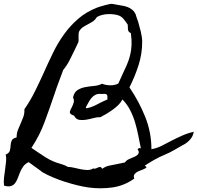

<svg xmlns="http://www.w3.org/2000/svg" viewBox="-120 -950 1043 1014"><path d="M903.3 -253.9Q899.4 -230.5 883.8 -212.9Q868.2 -195.3 847.7 -184.6H846.7Q823.2 -170.9 799.3 -157.2Q775.4 -143.6 750 -132.8Q721.7 -121.1 697.3 -107.4Q672.9 -93.8 647.5 -77.1L644.5 -75.2L654.3 -67.4Q648.4 -59.6 635.7 -55.2Q623 -50.8 610.8 -45.4Q598.6 -40 591.3 -31.2Q584 -22.5 588.9 -6.8Q536.1 31.2 473.1 40Q410.2 48.8 346.7 40Q319.3 36.1 287.6 28.3Q255.9 20.5 223.6 10.3Q191.4 0 161.1 -12.7Q130.9 -25.4 106.4 -39.1Q101.6 -42 96.7 -46.4Q91.8 -50.8 86.9 -53.7L31.2 -93.8L29.3 -92.8Q11.7 -84 2 -69.8Q-7.8 -55.7 -14.2 -40Q-20.5 -24.4 -26.4 -8.8Q-32.2 6.8 -40.5 17.6Q-48.8 28.3 -62.5 32.7Q-76.2 37.1 -98.6 30.3Q-101.6 8.8 -98.6 -13.2Q-95.7 -35.2 -92.8 -56.6Q-89.8 -78.1 -87.9 -97.7Q-85.9 -117.2 -89.8 -133.8Q-71.3 -141.6 -67.9 -154.8Q-64.5 -168 -64 -181.6Q-63.5 -195.3 -58.6 -207Q-53.7 -218.8 -32.2 -224.6Q-32.2 -246.1 -25.4 -263.7Q-18.6 -281.2 -10.7 -298.3Q-2.9 -315.4 3.4 -333Q9.8 -350.6 8.8 -373Q40 -418 64.5 -467.3Q88.9 -516.6 111.3 -566.4Q134.8 -619.1 160.2 -671.4Q185.5 -723.6 218.3 -769Q251 -814.5 293.5 -851.1Q335.9 -887.7 393.6 -910.2Q399.4 -912.1 409.7 -915.5Q419.9 -918.9 431.6 -921.9Q443.4 -924.8 453.6 -927.2Q463.9 -929.7 468.8 -929.7Q473.6 -929.7 481 -928.2Q488.3 -926.8 493.2 -925.8Q508.8 -922.9 524.4 -920.4Q540 -918 554.2 -912.6Q568.4 -907.2 579.6 -897.5Q590.8 -887.7 597.7 -871.1V-870.1Q599.6 -862.3 603 -853Q606.4 -843.8 609.4 -835.9Q616.2 -813.5 623.5 -783.2Q630.9 -752.9 630.9 -728.5Q630.9 -665 611.3 -604.5Q591.8 -543.9 563.5 -488.3L564.5 -487.3Q614.3 -414.1 647 -332.5Q679.7 -251 679.7 -162.1Q708 -167 733.4 -179.7Q758.8 -192.4 784.2 -206.1Q812.5 -220.7 842.3 -233.9Q872.1 -247.1 903.3 -253.9ZM447.3 -444.3Q444.3 -452.1 438 -453.6Q431.6 -455.1 423.8 -454.1Q419.9 -453.1 417.5 -453.6Q415 -454.1 411.1 -454.1Q394.5 -455.1 382.8 -448.7Q371.1 -442.4 362.3 -431.6Q353.5 -420.9 346.7 -407.7Q339.8 -394.5 333 -382.8L336.9 -377.9Q356.4 -381.8 374 -389.6Q391.6 -397.5 409.2 -407.2Q418 -412.1 427.7 -416Q437.5 -419.9 447.3 -424.8ZM624 -166Q617.2 -198.2 610.4 -233.9Q603.5 -269.5 593.3 -303.7Q583 -337.9 566.9 -369.1Q550.8 -400.4 526.4 -424.8Q519.5 -410.2 505.9 -396.5Q492.2 -382.8 475.1 -370.6Q458 -358.4 440.9 -348.1Q423.8 -337.9 410.2 -331.1Q394.5 -332 375 -326.7Q355.5 -321.3 335.9 -317.9Q316.4 -314.5 299.3 -316.9Q282.2 -319.3 272.5 -336.9V-337.9Q266.6 -341.8 260.3 -343.8Q253.9 -345.7 250 -352.5Q247.1 -359.4 251.5 -368.2Q255.9 -377 261.2 -387.7Q266.6 -398.4 269.5 -410.2Q272.5 -421.9 265.6 -434.6Q271.5 -462.9 289.1 -474.1Q306.6 -485.4 329.6 -489.7Q352.5 -494.1 376.5 -496.1Q400.4 -498 418.9 -507.8Q437.5 -500 461.9 -499.5Q486.3 -499 504.9 -508.8L523.4 -549.8Q538.1 -580.1 549.3 -606Q560.5 -631.8 566.9 -657.2Q573.2 -682.6 574.7 -710.4Q576.2 -738.3 571.3 -773.4V-775.4H570.3Q556.6 -782.2 555.7 -793.9Q554.7 -805.7 554.7 -819.3Q546.9 -832 535.2 -846.7Q523.4 -861.3 509.8 -867.2Q498 -872.1 482.4 -874Q466.8 -876 450.7 -875.5Q434.6 -875 419.4 -871.1Q404.3 -867.2 392.6 -860.4L390.6 -858.4Q382.8 -845.7 374 -839.4Q365.2 -833 352.5 -826.2Q343.8 -821.3 333.5 -815.9Q323.2 -810.5 314.9 -804.2Q306.6 -797.9 300.8 -789.1Q294.9 -780.3 294.9 -767.6V-731.4Q294.9 -730.5 292.5 -724.6Q290 -718.8 286.6 -711.9Q283.2 -705.1 280.3 -698.7Q277.3 -692.4 276.4 -690.4Q262.7 -661.1 248 -632.8Q233.4 -604.5 212.9 -579.1V-578.1Q201.2 -545.9 189 -513.7Q176.8 -481.4 166 -448.2Q141.6 -376 115.2 -304.7Q88.9 -233.4 45.9 -168.9Q77.1 -148.4 109.4 -126.5Q141.6 -104.5 176.8 -91.8Q192.4 -86.9 208 -82Q223.6 -77.1 237.3 -69.3L238.3 -68.4Q253.9 -68.4 271.5 -64Q289.1 -59.6 306.6 -56.2Q324.2 -52.7 341.3 -52.2Q358.4 -51.8 372.1 -60.5Q379.9 -57.6 386.2 -60.5Q392.6 -63.5 398.4 -65.9Q404.3 -68.4 409.7 -67.9Q415 -67.4 419.9 -58.6Q437.5 -71.3 456.5 -75.2Q475.6 -79.1 496.1 -83Q506.8 -85 517.1 -87.4Q527.3 -89.8 538.1 -91.8H539.1L540 -92.8Q547.9 -103.5 556.6 -107.4Q565.4 -111.3 576.2 -116.2Q584 -119.1 592.3 -123Q600.6 -127 606.4 -132.3Q612.3 -137.7 612.8 -145Q613.3 -152.3 606.4 -163.1L609.4 -164.1Q614.3 -168.9 616.7 -168.5Q619.1 -168 624 -166Z"/></svg>

Font: Homemade Apple
Style: Regular
Weight: 400
Designer: Font Diner, Inc
Foundry: Font Diner, Inc
Version: Version 1.000